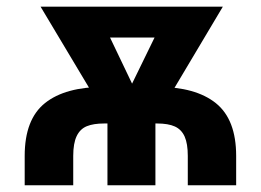

<svg xmlns="http://www.w3.org/2000/svg" viewBox="-20 -550 774 570"><path d="M53.3 0V-87.2Q53.3 -195.7 113.5 -243.9Q173.7 -292.1 289.1 -292.1H446.3Q560.6 -292.1 620.9 -243.7Q681.1 -195.2 681.1 -87.2V0H537.5V-87.2Q537.5 -123.5 528.2 -144.5Q518.8 -165.5 499.1 -174.5Q479.5 -183.4 446.3 -183.4H289.1Q257.5 -183.4 237.7 -175.3Q217.8 -167.2 207.6 -145.9Q197.4 -124.6 197.4 -87.2V0ZM561.5 -438.6H197.4V-530.3H561.5ZM483.6 -530.3H641.6L433.7 -181.2H357.3L341.2 -238.4ZM403.8 -235.4 385.5 -181.2H309.1L100.4 -530.3H262.8ZM441.4 0H299V-243.5H441.4Z"/></svg>

Font: Pretendard GOV Variable
Style: Regular
Weight: 400
Designer: Base glyphs from Inter by Rasmus Andersson; Hangul glyphs from Noto Sans CJK(Source Han Sans) by Jang Soo-young and Kang
Foundry: Kil Hyung-jin
Version: Version 1.307;Glyphs 3.2 (3192)